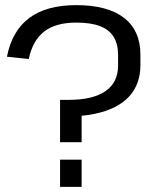

<svg xmlns="http://www.w3.org/2000/svg" viewBox="-20 -728 602 748"><path d="M527 -473Q527 -437 516 -406.5Q505 -376 483 -352Q461 -328 427.5 -311Q394 -294 349 -284.5Q304 -275 248 -275L298 -309V-174H214V-339H248Q342 -339 391 -373Q440 -407 440 -473V-514Q440 -556 423 -584Q406 -612 370 -626Q334 -640 277 -640Q197 -640 152 -605Q107 -570 92 -498L7 -507Q27 -608 94 -658Q161 -708 277 -708Q399 -708 463 -658.5Q527 -609 527 -515ZM298 -106V0H214V-106Z"/></svg>

Font: Pathway Extreme
Style: Regular
Weight: 400
Designer: Eduardo Rodriguez Tunni
Foundry: Eduardo Rodriguez Tunni
Version: Version 1.001;gftools[0.9.26]